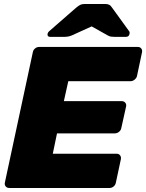

<svg xmlns="http://www.w3.org/2000/svg" viewBox="-20 -933 726 953"><path d="M26 0Q15 0 8.5 -7.5Q2 -15 4 -26L143 -674Q145 -685 154 -692.5Q163 -700 174 -700H664Q675 -700 681 -692.5Q687 -685 685 -674L660 -556Q658 -546 648.5 -538Q639 -530 628 -530H319L297 -431H584Q595 -431 601.5 -423.5Q608 -416 606 -405L582 -297Q580 -286 570.5 -278.5Q561 -271 550 -271H263L242 -170H559Q570 -170 576 -162Q582 -154 580 -143L555 -26Q553 -15 544 -7.5Q535 0 524 0ZM229 -750Q214 -750 216 -765Q218 -773 224 -778L357 -894Q370 -905 378.5 -909Q387 -913 397 -913H505Q515 -913 522.5 -909Q530 -905 537 -894L621 -778Q625 -773 623 -765Q620 -750 605 -750H550Q540 -750 532 -751Q524 -752 515 -757L435 -802L336 -757Q326 -753 317 -751.5Q308 -750 299 -750Z"/></svg>

Font: Rubik ExtraBold
Style: Italic
Weight: 800
Italic angle: -12°
Designer: Hubert and Fischer
Foundry: Hubert and Fischer
Version: Version 2.300;gftools[0.9.30]